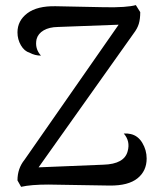

<svg xmlns="http://www.w3.org/2000/svg" viewBox="-20 -720 618 746"><path d="M487.8 -199.2Q516.1 -192.9 533 -164.8Q549.8 -136.7 549.8 -104Q549.8 -55.7 514.2 -27.1Q478.5 1.5 407.2 1L168 -2.9Q100.1 -2.9 62 5.9L47.9 -19Q47.9 -65.4 75.2 -99.1L440.9 -624L205.1 -615.2Q171.4 -614.7 149.7 -602.1Q127.9 -589.4 122.1 -567.9Q114.3 -531.2 139.2 -503.9Q115.7 -503.9 95.2 -515.1Q74.7 -521 61.3 -543.9Q47.9 -566.9 47.9 -594.2Q47.9 -639.6 86.2 -668.5Q124.5 -697.3 196.8 -695.8L387.2 -691.9Q472.7 -690.4 507.8 -700.2L524.9 -672.9Q524.9 -646 519.3 -627.4Q513.7 -608.9 499 -589.8L129.9 -69.8L381.8 -80.1Q463.4 -82.5 476.1 -132.8Q486.8 -171.4 460.9 -201.2Q476.1 -202.1 487.8 -199.2Z"/></svg>

Font: Arima Madurai Medium
Style: Regular
Weight: 500
Designer: Joana Correia and Natanael Gama
Foundry: NDISCOVER
Version: Version 1.019;PS 001.019;hotconv 1.0.88;makeotf.lib2.5.64775